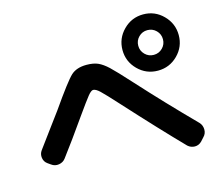

<svg xmlns="http://www.w3.org/2000/svg" viewBox="-108 -961 1216 1056"><g transform="rotate(-15 500.0 -432.5)"><path d="M69.3 -166Q50.8 -178.7 47.4 -201.7Q43.9 -224.6 57.6 -243.2Q85.9 -281.2 139.2 -354Q192.4 -426.8 197.3 -432.6Q295.9 -574.2 327.6 -603.5Q359.4 -632.8 416 -632.8Q456.1 -632.8 481.9 -621.1Q507.8 -609.4 537.1 -582Q566.4 -554.7 641.6 -471.7Q777.3 -322.3 934.6 -163.1Q950.2 -146.5 950.7 -122.6Q951.2 -98.6 934.6 -82L916 -61.5Q899.4 -44.9 877 -44.9Q854.5 -44.9 836.9 -60.5Q710.9 -189.5 542 -375Q475.6 -448.2 453.1 -469.2Q430.7 -490.2 416 -490.2Q404.3 -490.2 384.8 -465.8Q365.2 -441.4 315.4 -371.1Q228.5 -247.1 167 -166Q153.3 -147.5 129.4 -143.6Q105.5 -139.6 85.9 -154.3ZM739.3 -610.4Q759.8 -589.8 789.1 -589.8Q818.4 -589.8 838.9 -610.4Q859.4 -630.9 859.4 -660.2Q859.4 -689.5 838.9 -710Q818.4 -730.5 789.1 -730.5Q759.8 -730.5 739.3 -710Q718.8 -689.5 718.8 -660.2Q718.8 -630.9 739.3 -610.4ZM675.8 -772.9Q722.7 -820.3 789.1 -820.3Q855.5 -820.3 902.3 -772.9Q949.2 -725.6 949.2 -659.7Q949.2 -593.8 902.3 -546.9Q855.5 -500 789.1 -500Q722.7 -500 675.8 -546.9Q628.9 -593.8 628.9 -659.7Q628.9 -725.6 675.8 -772.9Z"/></g></svg>

Font: Rounded Mgen+ 1m bold
Style: Bold
Weight: 700
Designer: [Source Han Sans]
Ryoko NISHIZUKA  (kana & ideographs); Paul D. Hunt (Latin, Greek & Cyrillic); Wenlong ZHANG  (bopomofo
Version: Version 1.059.20150602